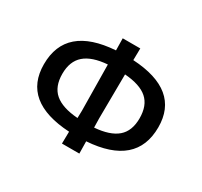

<svg xmlns="http://www.w3.org/2000/svg" viewBox="-119 -680 907 861"><g transform="rotate(30 334.5 -249.5)"><path d="M627 -256Q627 -57 378 -40L379 23H289L290 -39Q41 -53 41 -245Q41 -443 290 -460L289 -522H380L379 -461Q627 -447 627 -256ZM378 -111Q457 -117 495.5 -150Q534 -183 534 -249Q534 -315 496.5 -348Q459 -381 379 -387L377 -158ZM134 -249Q134 -183 172.5 -150Q211 -117 292 -111L293 -149L290 -387Q211 -381 172.5 -347.5Q134 -314 134 -249Z"/></g></svg>

Font: Alegreya Sans SC Medium
Style: Regular
Weight: 500
Designer: Juan Pablo del Peral
Foundry: Huerta Tipografica
Version: Version 2.001;PS 002.001;hotconv 1.0.88;makeotf.lib2.5.64775